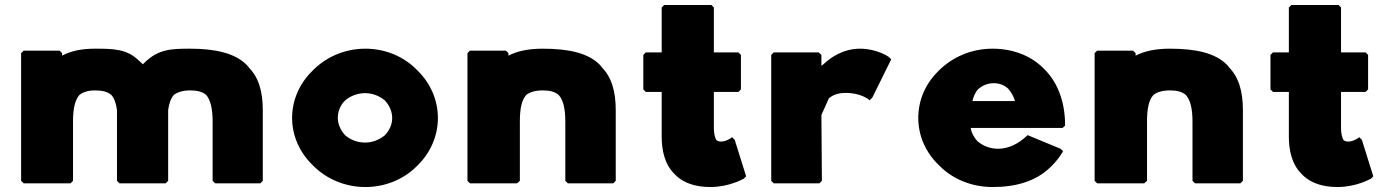

<svg xmlns="http://www.w3.org/2000/svg" viewBox="-20 -731 5595 773"><path d="M363 -535C305 -535 264 -525 230 -507V-517L220 -527H75L65 -517V-3L75 7H264L274 -3V-242C274 -295 282 -328 300 -349C314 -360 334 -367 363 -367C392 -367 412 -362 428 -349C439 -337 447 -318 451 -288V-3L461 7H647L657 -3V-288C661 -316 668 -335 680 -349C695 -360 716 -367 745 -367C774 -367 794 -362 810 -349C827 -329 836 -295 836 -242V-3L846 7H1028L1038 -3V-287C1038 -364 1021 -420 981 -460V-461L973 -470C927 -516 850 -535 745 -535C668 -535 617 -533 561 -478L555 -472C554 -474 550 -477 548 -479L547 -480L539 -487C492 -534 436 -535 363 -535Z M1450 -356C1480 -356 1507 -345 1529 -327C1547 -308 1559 -283 1559 -256C1559 -230 1548 -206 1529 -186C1508 -169 1481 -157 1450 -157C1420 -157 1393 -167 1370 -186C1353 -204 1340 -230 1340 -256C1340 -282 1350 -308 1370 -327C1390 -344 1419 -356 1450 -356ZM1237 -68 1244 -61C1296 -10 1370 22 1451 22C1531 22 1604 -9 1655 -59L1662 -66C1713 -116 1743 -184 1743 -256C1743 -328 1713 -396 1662 -446L1654 -454C1603 -504 1531 -535 1451 -535C1371 -535 1298 -504 1245 -453L1237 -445C1186 -395 1156 -328 1156 -256C1156 -184 1187 -117 1237 -68Z M2073 -3V-242C2073 -294 2080 -328 2099 -349C2113 -360 2135 -367 2165 -367C2194 -367 2213 -362 2229 -349C2247 -329 2256 -295 2256 -242V-3L2266 7H2449L2459 -3V-287C2459 -364 2442 -421 2402 -461V-462L2394 -471C2348 -517 2271 -535 2165 -535C2106 -535 2062 -525 2027 -507V-517L2017 -527H1872L1862 -517V-3L1872 7H2062Z M2580 -520 2570 -510V-371L2580 -361H2644V-181C2644 -128 2655 -70 2696 -30L2704 -22C2734 5 2778 22 2840 22C2916 22 2973 -11 2973 -11H2974L2984 -21L2938 -168L2927 -179L2924 -176C2924 -176 2904 -161 2883 -161C2876 -161 2870 -163 2865 -166C2859 -174 2854 -191 2854 -217V-361H2953L2963 -371V-510L2953 -520H2854V-701L2844 -711H2654L2644 -701V-520Z M3288 -467C3287 -466 3288 -466 3287 -465V-510L3276 -520H3095L3085 -510V-3L3095 7H3279L3289 -3L3287 -268L3317 -335C3332 -348 3353 -357 3385 -357C3446 -357 3478 -330 3478 -330L3481 -327L3492 -338L3568 -492L3558 -502C3558 -502 3511 -535 3443 -535C3375 -535 3325 -500 3297 -474Z M3919 -373C3935 -386 3954 -396 3981 -396C4004 -396 4022 -389 4039 -374C4050 -361 4061 -345 4066 -324H3895C3899 -341 3905 -358 3919 -373ZM4115 -185C4040 -113 3960 -124 3916 -162C3902 -176 3891 -196 3888 -216H4258L4268 -225V-228C4268 -325 4236 -402 4184 -453L4177 -460C4126 -509 4055 -535 3976 -535C3893 -535 3819 -503 3765 -452L3757 -444C3707 -395 3677 -329 3677 -256C3677 -184 3707 -118 3757 -69L3764 -62C3816 -10 3892 22 3976 22C4068 22 4149 0 4208 -57L4216 -65C4231 -80 4246 -98 4258 -119L4260 -122L4250 -132L4117 -187Z M4598 -3V-242C4598 -294 4605 -328 4624 -349C4638 -360 4660 -367 4690 -367C4719 -367 4738 -362 4754 -349C4772 -329 4781 -295 4781 -242V-3L4791 7H4974L4984 -3V-287C4984 -364 4967 -421 4927 -461V-462L4919 -471C4873 -517 4796 -535 4690 -535C4631 -535 4587 -525 4552 -507V-517L4542 -527H4397L4387 -517V-3L4397 7H4587Z M5105 -520 5095 -510V-371L5105 -361H5169V-181C5169 -128 5180 -70 5221 -30L5229 -22C5259 5 5303 22 5365 22C5441 22 5498 -11 5498 -11H5499L5509 -21L5463 -168L5452 -179L5449 -176C5449 -176 5429 -161 5408 -161C5401 -161 5395 -163 5390 -166C5384 -174 5379 -191 5379 -217V-361H5478L5488 -371V-510L5478 -520H5379V-701L5369 -711H5179L5169 -701V-520Z"/></svg>

Font: Hussar Woodtype
Style: Ultra
Weight: 900
Foundry: Cannot Into Space Fonts
Version: Version 1.07